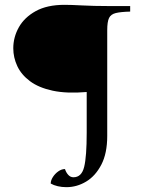

<svg xmlns="http://www.w3.org/2000/svg" viewBox="-20 -550 601 795"><path d="M424 -525H519V-502Q480 -501 459.5 -496Q439 -491 431.5 -475.5Q424 -460 424 -425V13Q424 85 399.5 132Q375 179 336.5 202Q298 225 255 225Q236 225 219 221Q202 217 190 210Q190 197 199 183Q208 169 221.5 159.5Q235 150 249 150Q254 165 263 174.5Q272 184 284 184Q318 184 328.5 141Q339 98 339 0V-169Q256 -162 198 -174.5Q140 -187 104 -214Q68 -241 51.5 -276.5Q35 -312 35 -350Q35 -396 58 -437Q81 -478 128 -504Q175 -530 247 -530Q273 -530 321 -527.5Q369 -525 424 -525Z"/></svg>

Font: Bona Nova SC
Style: Regular
Weight: 400
Designer: Mateusz Machalski
Foundry: Capitalics
Version: Version 4.001; ttfautohint (v1.8.4.7-5d5b)